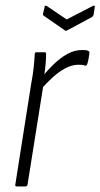

<svg xmlns="http://www.w3.org/2000/svg" viewBox="-20 -671 361 691"><path d="M41 0Q34 0 35 -6L92 -368Q98 -399 101 -426.5Q104 -454 105 -476Q105 -483 112 -483H141Q146 -483 146 -476Q146 -455 143 -428.5Q140 -402 137 -382V-370L79 -6Q78 0 71 0ZM126 -348 132 -395Q150 -417 173 -439.5Q196 -462 222 -476.5Q248 -491 275 -491Q283 -491 288.5 -490.5Q294 -490 297 -488Q302 -487 302 -481Q301 -472 299 -461Q297 -450 294 -440Q291 -433 285 -435Q281 -437 275.5 -437.5Q270 -438 262 -438Q239 -438 215.5 -425.5Q192 -413 169.5 -392.5Q147 -372 126 -348ZM313 -649Q323 -654 321 -645L317 -619Q316 -615 314.5 -613Q313 -611 310 -609L222 -562Q217 -558 213 -562L141 -612Q137 -614 135.5 -616.5Q134 -619 135 -622L140 -644Q141 -654 149 -649L220 -601Z"/></svg>

Font: Sofia Sans Condensed Light
Style: Italic
Weight: 300
Italic angle: -9°
Version: Version 4.100